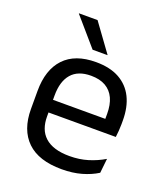

<svg xmlns="http://www.w3.org/2000/svg" viewBox="-129 -773 758 874"><g transform="rotate(20 250.0 -336.0)"><path d="M271 11Q159.5 11 103 -43.5Q46.5 -98 46.5 -199.5V-286.5Q46.5 -389.5 99 -445.2Q151.5 -501 252.5 -501Q320.5 -501 366 -475.8Q411.5 -450.5 434.5 -404Q457.5 -357.5 457.5 -293V-275Q457.5 -259 456.2 -243Q455 -227 453 -211.5H378.5Q379.5 -235.5 379.8 -257Q380 -278.5 380 -296.5Q380 -341 365.8 -371.8Q351.5 -402.5 323.2 -418.8Q295 -435 252.5 -435Q189.5 -435 158 -398.5Q126.5 -362 126.5 -294V-247.5L127 -237.5V-191Q127 -160.5 136 -136Q145 -111.5 164.2 -93.8Q183.5 -76 213.2 -66.8Q243 -57.5 284 -57.5Q331.5 -57.5 372.5 -70Q413.5 -82.5 449.5 -104L442 -34Q409.5 -13.5 366.5 -1.2Q323.5 11 271 11ZM436 -211.5H89V-272.5H436ZM290 -549.5 193 -683H103V-681.5L218 -548.5H290Z"/></g></svg>

Font: Anek Malayalam Medium
Style: Regular
Weight: 400
Version: Version 1.003